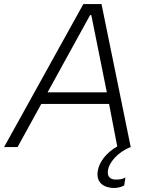

<svg xmlns="http://www.w3.org/2000/svg" viewBox="-58 -720 715 940"><path d="M-38 0H28L144 -211H476L516 -3C461 28 428 74 421 115C412 163 437 195 490 200C511 202 534 197 550 188L556 149C541 158 522 160 504 159C480 157 465 143 471 111C477 75 519 24 582 0L439 -700H350ZM175 -268 383 -646H389L465 -268Z"/></svg>

Font: Fixel Display Light
Style: Italic
Weight: 300
Italic angle: -10°
Designer: AlfaBravo + MacPaw
Foundry: Kyrylo Tkachov, Marchela Mozhyna, Serhii Makarenko, Maria Weinstein, Zakhar Kryvoshyya
Version: Version 1.210;Glyphs 3.2 (3217)